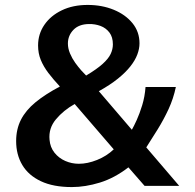

<svg xmlns="http://www.w3.org/2000/svg" viewBox="-20 -754 790 779"><path d="M271.5 5Q196 5 145.8 -18.8Q95.5 -42.5 70.5 -84.5Q45.5 -126.5 45.5 -181.5Q45.5 -230 65 -268.2Q84.5 -306.5 124 -339Q163.5 -371.5 223 -403Q196 -432 176.2 -458Q156.5 -484 145.5 -510.8Q134.5 -537.5 134.5 -569.5Q134.5 -616 160 -653.2Q185.5 -690.5 230.8 -712.2Q276 -734 335.5 -734Q393.5 -734 441.2 -714.5Q489 -695 517.5 -660Q546 -625 546 -578Q546 -556.5 537.2 -533Q528.5 -509.5 509.2 -485Q490 -460.5 458.5 -435Q427 -409.5 381 -384L515 -227.5Q523 -241.5 534.8 -267.2Q546.5 -293 557 -327.2Q567.5 -361.5 570.5 -401H693.5Q683.5 -353.5 663.8 -311Q644 -268.5 620.2 -230Q596.5 -191.5 573.5 -156L707 0H566.5L501 -75Q444.5 -31.5 385.2 -13.2Q326 5 271.5 5ZM300 -89.5Q335 -89.5 373.8 -105Q412.5 -120.5 441.5 -148L283 -332Q237.5 -306.5 207 -270Q176.5 -233.5 181 -187Q183.5 -156.5 201 -134.5Q218.5 -112.5 244.8 -101Q271 -89.5 300 -89.5ZM329.5 -447.5Q373 -473.5 396.5 -494.8Q420 -516 429 -535.2Q438 -554.5 438 -574Q438 -603.5 424 -622Q410 -640.5 387.8 -648.8Q365.5 -657 341 -656.5Q300 -656 277.8 -632.8Q255.5 -609.5 255.5 -577.5Q255.5 -557.5 264 -537.2Q272.5 -517 285.2 -499.2Q298 -481.5 310 -468Z"/></svg>

Font: Public Sans Thin SemiBold
Style: Regular
Weight: 600
Version: Version 2.001